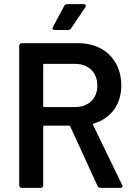

<svg xmlns="http://www.w3.org/2000/svg" viewBox="-20 -909 653 929"><path d="M344 -600C408 -600 451 -558 451 -495C451 -432 408 -391 344 -391H194C191 -391 189 -393 189 -396V-595C189 -598 191 -600 194 -600ZM562 0C569 0 573 -3 573 -8C573 -9 572 -11 571 -14L430 -305V-307C430 -308 430 -311 433 -311C517 -336 567 -404 567 -496C567 -617 483 -700 360 -700H85C78 -700 73 -695 73 -688V-12C73 -5 78 0 85 0H177C184 0 189 -5 189 -12V-296C189 -299 191 -301 194 -301H314C317 -301 319 -300 320 -297L452 -9C455 -3 459 0 466 0ZM310 -764C316 -764 321 -767 324 -772L393 -874C394 -877 395 -879 395 -881C395 -884 394 -889 385 -889H306C299 -889 294 -886 291 -881L236 -778C235 -775 234 -773 234 -772C234 -769 235 -764 244 -764Z"/></svg>

Font: Barlow SemiBold Numbers
Style: Regular
Weight: 600
Designer: Jeremy Tribby
Foundry: Tribby Type
Version: Version 1.408